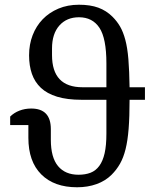

<svg xmlns="http://www.w3.org/2000/svg" viewBox="-20 -780 660 812"><path d="M23 -287Q39 -303 62 -312Q85 -321 112 -321Q195 -321 195 -234V-189Q195 -114 225.5 -77.5Q256 -41 312 -41Q341 -41 363 -49.5Q385 -58 400 -78.5Q415 -99 422.5 -132Q430 -165 430 -215V-358H325Q264 -358 221.5 -371Q179 -384 153 -408.5Q127 -433 115 -467.5Q103 -502 103 -546Q103 -592 118 -631Q133 -670 160.5 -698.5Q188 -727 227 -743.5Q266 -760 314 -760Q362 -760 396 -747.5Q430 -735 456 -709Q475 -690 488 -667.5Q501 -645 510 -611.5Q519 -578 523 -529.5Q527 -481 528 -411H593V-358H528Q528 -286 524 -235.5Q520 -185 511 -149Q502 -113 487.5 -87.5Q473 -62 452 -41Q426 -15 388.5 -1.5Q351 12 306 12Q209 12 154.5 -42.5Q100 -97 100 -197V-251H23ZM200 -547Q200 -411 329 -411H430V-512Q430 -618 400.5 -662.5Q371 -707 314 -707Q262 -707 231 -672Q200 -637 200 -575Z"/></svg>

Font: IBM Plex Serif Text
Style: Regular
Weight: 450
Designer: Mike Abbink, Paul van der Laan, Pieter van Rosmalen
Foundry: Bold Monday
Version: Version 3.001